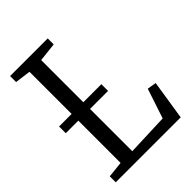

<svg xmlns="http://www.w3.org/2000/svg" viewBox="-214 -848 952 952"><g transform="rotate(-45 262.0 -371.5)"><path d="M29 0V-42L114 -51V-690L31 -701V-743H295V-701L196 -690V-51L417.5 -59.5L469.5 -216L517 -208L484.5 0ZM322.5 -394.5V-347.5H26V-394.5Z"/></g></svg>

Font: Merriweather 24pt SemiCondensed Light
Style: Regular
Weight: 300
Width: 4
Designer: Eben Sorkin
Foundry: Eben Sorkin
Version: Version 2.100